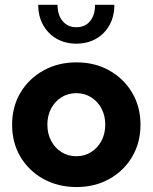

<svg xmlns="http://www.w3.org/2000/svg" viewBox="-20 -752 622 782"><path d="M291.5 9.8Q216.3 9.8 156.7 -23.2Q97.2 -56.2 63.2 -113.5Q29.3 -170.9 29.3 -244.1Q29.3 -316.9 63.2 -374.3Q97.2 -431.6 156.7 -464.8Q216.3 -498 291.5 -498Q366.7 -498 425.5 -464.8Q484.4 -431.6 518.3 -374.3Q552.2 -316.9 552.2 -244.1Q552.2 -170.9 518.3 -113.5Q484.4 -56.2 425.5 -23.2Q366.7 9.8 291.5 9.8ZM291 -115.7Q324.7 -115.7 351.3 -132.6Q377.9 -149.4 393.3 -178.5Q408.7 -207.5 408.7 -244.6Q408.7 -281.2 393.3 -310.1Q377.9 -338.9 351.3 -355.7Q324.7 -372.6 291 -372.6Q256.8 -372.6 230.2 -355.7Q203.6 -338.9 188.2 -310.1Q172.9 -281.2 172.9 -244.6Q172.9 -207.5 188.2 -178.5Q203.6 -149.4 230.2 -132.6Q256.8 -115.7 291 -115.7ZM445.8 -732.4Q445.8 -686 426.3 -650.4Q406.7 -614.7 371.8 -594.5Q336.9 -574.2 291 -574.2Q245.1 -574.2 210.2 -594.5Q175.3 -614.7 155.5 -650.4Q135.7 -686 135.7 -732.4H214.4Q214.4 -690.4 235.4 -665.8Q256.3 -641.1 291 -641.1Q326.2 -641.1 346.7 -665.8Q367.2 -690.4 367.2 -732.4Z"/></svg>

Font: Kumbh Sans
Style: Bold
Weight: 700
Version: Version 1.005